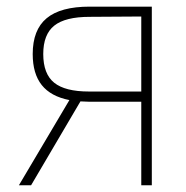

<svg xmlns="http://www.w3.org/2000/svg" viewBox="-20 -550 553 570"><path d="M399.4 -248H244.1L218.8 -249L72.3 0H36.1L186 -252.9Q130.9 -263.7 104 -297.4Q77.1 -331.1 77.1 -389.6Q77.1 -461.4 118.4 -495.8Q159.7 -530.3 246.1 -530.3H430.7V0H399.4ZM244.1 -278.3H399.4V-501L246.1 -500Q173.8 -500 141.1 -473.9Q108.4 -447.8 108.4 -389.6Q108.4 -330.6 140.9 -304.4Q173.3 -278.3 244.1 -278.3Z"/></svg>

Font: Pretendard Std Thin
Style: Regular
Weight: 100
Designer: Base glyphs from Inter by Rasmus Andersson; Hangeul glyphs from Noto Sans CJK(Source Han Sans) by Jang Soo-young and Kan
Foundry: Kil Hyung-jin
Version: Version 1.309